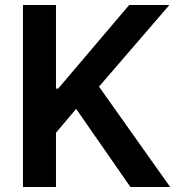

<svg xmlns="http://www.w3.org/2000/svg" viewBox="-20 -747 717 767"><path d="M71.8 0V-727.1H203.6V-393.1H212.4L496.1 -727.1H656.7L375.5 -400.9L659.7 0H501L284.2 -312L203.6 -216.8V0Z"/></svg>

Font: Interop SemBd
Style: Regular
Weight: 600
Designer: Rasmus Andersson, Google, Jang Haemin
Foundry: jhaemin
Version: Version 1.007